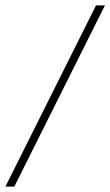

<svg xmlns="http://www.w3.org/2000/svg" viewBox="-38 -688 407 708"><path d="M-18 0 316 -668H349L15 0Z"/></svg>

Font: Gantari Thin
Style: Italic
Weight: 100
Italic angle: -10°
Designer: Anugrah Pasau
Foundry: Lafontype
Version: Version 1.000; ttfautohint (v1.8.4.7-5d5b)